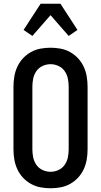

<svg xmlns="http://www.w3.org/2000/svg" viewBox="-20 -998 540 1026"><path d="M250 8Q223 8 196 3Q169 -2 145 -15.5Q121 -29 102.5 -49Q84 -69 72.5 -94Q61 -119 56.5 -146Q52 -173 52 -200V-535Q52 -562 56.5 -589Q61 -616 72.5 -641Q84 -666 102.5 -686Q121 -706 145 -719.5Q169 -733 196 -738Q223 -743 250 -743Q277 -743 304 -738Q331 -733 355 -719.5Q379 -706 397.5 -686Q416 -666 427.5 -641Q439 -616 443.5 -589Q448 -562 448 -535V-200Q448 -173 443.5 -146Q439 -119 427.5 -94Q416 -69 397.5 -49Q379 -29 355 -15.5Q331 -2 304 3Q277 8 250 8ZM250 -80Q272 -80 292.5 -89.5Q313 -99 325.5 -117Q338 -135 342.5 -156.5Q347 -178 347 -200V-535Q347 -557 342.5 -578.5Q338 -600 325.5 -618Q313 -636 292.5 -645.5Q272 -655 250 -655Q228 -655 207.5 -645.5Q187 -636 174.5 -618Q162 -600 157.5 -578.5Q153 -557 153 -535V-200Q153 -178 157.5 -156.5Q162 -135 174.5 -117Q187 -99 207.5 -89.5Q228 -80 250 -80ZM153 -806 106 -838 197 -978H303L394 -838L347 -806L250 -917Z"/></svg>

Font: Iosevka SS18 Semibold
Style: Regular
Weight: 600
Monospace: yes
Designer: Belleve Invis
Foundry: Belleve Invis
Version: Version 25.1.1; ttfautohint (v1.8.4)